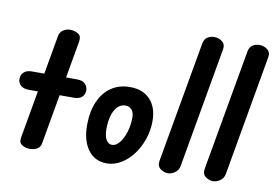

<svg xmlns="http://www.w3.org/2000/svg" viewBox="-81 -905 1489 1042"><g transform="rotate(10 664.0 -383.5)"><path d="M138 0Q115 0 96 -12Q77 -24 82 -52L184 -632Q188 -652 205.5 -663.5Q223 -675 242 -675Q266 -675 286.5 -663.5Q307 -652 302 -621L200 -42Q196 -19 178.5 -9.5Q161 0 138 0ZM77 -315Q49 -315 33.5 -329Q18 -343 18 -365Q18 -387 33.5 -401.5Q49 -416 77 -416H327Q356 -416 371 -401.5Q386 -387 386 -365Q386 -343 371 -329Q356 -315 327 -315Z M563 5Q498 5 460.5 -45.5Q423 -96 423 -181Q423 -256 447 -311Q471 -366 514.5 -395.5Q558 -425 618 -425Q689 -425 729 -382Q769 -339 769 -264Q769 -211 752 -162.5Q735 -114 706.5 -76.5Q678 -39 641 -17Q604 5 563 5ZM574 -99Q596 -99 615 -122Q634 -145 646 -183Q658 -221 658 -265Q658 -292 645 -307Q632 -322 610 -322Q586 -322 568 -304.5Q550 -287 540 -255Q530 -223 530 -178Q530 -141 542 -120Q554 -99 574 -99Z M899 0Q879 0 859 -14Q839 -28 844 -59L962 -727Q967 -752 984 -762Q1001 -772 1020 -772Q1046 -772 1065 -756.5Q1084 -741 1078 -712L962 -52Q958 -27 938.5 -13.5Q919 0 899 0Z M1148 0Q1128 0 1108 -14Q1088 -28 1093 -59L1211 -727Q1216 -752 1233 -762Q1250 -772 1269 -772Q1295 -772 1314 -756.5Q1333 -741 1327 -712L1211 -52Q1207 -27 1187.5 -13.5Q1168 0 1148 0Z"/></g></svg>

Font: Edu VIC WA NT Beginner
Style: Bold
Weight: 700
Designer: Tina and Corey Anderson
Foundry: Google for Education
Version: Version 1.003